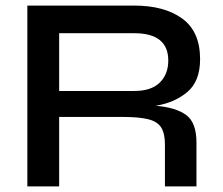

<svg xmlns="http://www.w3.org/2000/svg" viewBox="-20 -668 798 688"><path d="M78 0V-648H461Q569 -648 633 -601.5Q697 -555 697 -456Q697 -377 651.5 -338.5Q606 -300 538 -289Q610 -283 647 -256Q684 -229 684 -157V0H571V-151Q571 -189 558 -210.5Q545 -232 512 -240.5Q479 -249 419 -249H192V0ZM192 -342H461Q522 -342 552.5 -372Q583 -402 583 -451Q583 -549 461 -549H192Z"/></svg>

Font: Syne SemiBold
Style: Regular
Weight: 600
Designer: Lucas Descroix
Foundry: Bonjour Monde
Version: Version 2.200; ttfautohint (v1.8.4)